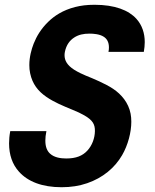

<svg xmlns="http://www.w3.org/2000/svg" viewBox="-20 -762 642 796"><path d="M235.4 14.2C273.9 14.2 308.6 8.8 341.3 -2.4C405.8 -24.4 456.1 -66.4 486.3 -118.7C510.7 -160.6 524.4 -213.9 524.4 -257.3C524.4 -269 523.4 -280.3 521.5 -290.5C512.7 -336.4 483.4 -370.6 449.2 -393.6C417.5 -415 365.7 -436.5 336.4 -448.2C323.2 -453.6 303.2 -462.9 287.1 -473.1C258.3 -491.7 247.6 -511.2 247.6 -533.2C247.6 -537.6 248 -542 249 -546.9C254.9 -576.2 269.5 -594.7 287.6 -606.4C305.7 -618.2 326.2 -622.6 351.1 -622.6C367.7 -622.6 393.1 -620.6 409.7 -609.9C422.9 -601.6 431.6 -587.9 431.6 -565.4C431.6 -560.1 431.2 -553.7 429.7 -546.9H576.2C578.6 -560.5 580.1 -574.2 580.1 -587.4C580.1 -624 569.3 -657.7 545.4 -684.1C513.2 -719.7 456.1 -742.2 372.1 -742.2C339.4 -742.2 314.9 -738.8 291.5 -732.9C240.2 -719.7 205.1 -696.3 179.2 -670.9C149.9 -642.1 131.8 -611.8 119.6 -581.1C110.4 -557.6 101.6 -525.9 101.6 -492.2C101.6 -481 102.5 -469.2 105 -458C114.3 -414.1 137.2 -384.3 172.9 -359.9C204.6 -338.4 237.3 -324.7 281.2 -306.6C300.3 -298.8 315.4 -292 329.6 -283.7C364.3 -263.7 374 -246.6 373.5 -218.3C373 -189.5 362.3 -159.2 341.8 -137.2C321.8 -115.7 294.9 -105 254.9 -105C232.4 -105 205.6 -108.4 187.5 -125C175.3 -136.2 168 -152.8 168 -179.2C168 -190.9 169.4 -203.6 172.4 -218.3H22.5C19 -200.2 17.6 -183.1 17.6 -167.5C17.6 -120.1 31.2 -80.6 58.6 -50.3C95.2 -9.3 154.3 14.2 235.4 14.2Z"/></svg>

Font: Hack
Style: Bold Oblique
Weight: 700
Italic angle: -12°
Monospace: yes
Designer: Christopher Simpkins
Foundry: Christopher Simpkins
Version: Version 2.010